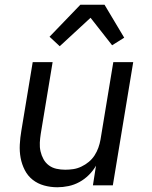

<svg xmlns="http://www.w3.org/2000/svg" viewBox="-20 -782 640 810"><path d="M222 8Q193 8 166 0.5Q139 -7 118 -23.5Q97 -40 84.5 -64.5Q72 -89 67 -116Q62 -143 63.5 -172Q65 -201 70 -230L118 -520H202L152 -218Q149 -199 148 -180Q147 -161 151 -143.5Q155 -126 163.5 -110.5Q172 -95 186 -84.5Q200 -74 218 -70Q236 -66 255 -66Q272 -66 289 -68.5Q306 -71 323 -79Q340 -87 354.5 -99Q369 -111 379 -126.5Q389 -142 395 -159Q401 -176 404 -193L458 -520H542L456 0H372L385 -83Q373 -62 355 -44Q337 -26 315 -14Q293 -2 269 3Q245 8 222 8ZM232 -587 189 -627 319 -762H421L504 -623L453 -591L362 -707Z"/></svg>

Font: Iosevka Extended Oblique
Style: Regular
Weight: 400
Width: 7
Italic angle: -9°
Monospace: yes
Designer: Belleve Invis
Foundry: Belleve Invis
Version: Version 32.0.1; ttfautohint (v1.8.4)